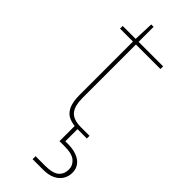

<svg xmlns="http://www.w3.org/2000/svg" viewBox="-277 -630 913 913"><g transform="rotate(45 179.5 -174.0)"><path d="M230 0Q195 0 170.5 -11Q146 -22 133.5 -49Q121 -76 121 -122V-481H34V-499H121L125 -600H141V-499H306V-481H141V-122Q141 -67 162.5 -42.5Q184 -18 234 -18H292V0ZM179 252V232H242Q294 232 315 214Q336 196 336 165Q336 138 315 119.5Q294 101 242 101H209V-8H229V82Q273 80 302 90Q331 100 345 119Q359 138 359 164Q359 188 347 208Q335 228 311 240Q287 252 251 252Z"/></g></svg>

Font: DM Sans 20pt Thin
Style: Regular
Weight: 250
Version: Version 4.004;gftools[0.9.30]